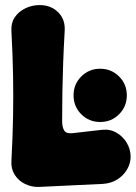

<svg xmlns="http://www.w3.org/2000/svg" viewBox="-20 -712 535 757"><path d="M375 -231Q331 -231 300.5 -261.5Q270 -292 270 -336Q270 -380 300.5 -410.5Q331 -441 375 -441Q419 -441 449.5 -410.5Q480 -380 480 -336Q480 -292 449.5 -261.5Q419 -231 375 -231ZM134 25Q105 26 79 13.5Q53 1 38 -23Q23 -47 25 -77Q30 -171 31.5 -252.5Q33 -334 31.5 -415Q30 -496 25 -590Q23 -621 38 -643.5Q53 -666 79.5 -679Q106 -692 136 -692Q181 -692 209.5 -663.5Q238 -635 235 -590Q231 -519 229 -463Q227 -407 226 -353.5Q225 -300 225 -235Q225 -210 233.5 -197Q242 -184 267 -187Q293 -190 323.5 -193.5Q354 -197 380 -200Q413 -204 439 -189Q465 -174 480 -148.5Q495 -123 495 -94Q495 -68 481 -44Q467 -20 442.5 -4.5Q418 11 386 13Z"/></svg>

Font: Winky Sans Black
Style: Regular
Weight: 900
Designer: Simon Atzbach
Foundry: typofactur
Version: Version 1.205